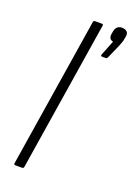

<svg xmlns="http://www.w3.org/2000/svg" viewBox="-136 -751 565 806"><g transform="rotate(20 146.5 -348.0)"><path d="M41 0Q34 0 35 -7L141 -677Q142 -683 149 -683H179Q186 -683 185 -677L79 -7Q78 0 71 0ZM227 -553Q224 -553 222.5 -555Q221 -557 222 -560L249 -628Q228 -632 232 -657L234 -668Q239 -696 265 -696Q279 -696 287 -688.5Q295 -681 292 -666L290 -656Q289 -648 286 -639.5Q283 -631 279 -621L252 -560Q249 -553 244 -553Z"/></g></svg>

Font: Sofia Sans Condensed Light
Style: Italic
Weight: 300
Italic angle: -9°
Version: Version 4.100